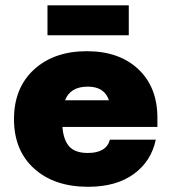

<svg xmlns="http://www.w3.org/2000/svg" viewBox="-20 -708 659 738"><path d="M475 -687.5V-572.5H162.5V-687.5ZM313.8 -511.2Q438.8 -511.2 512.5 -441.2Q586.2 -371.2 585 -251.2V-220H220Q223.8 -170 246.2 -145Q268.8 -120 317.5 -120Q388.8 -120 402.5 -171.2H578.8Q561.2 -87.5 493.8 -38.8Q426.2 10 318.8 10Q188.8 10 111.2 -60Q33.8 -130 33.8 -250Q33.8 -370 110.6 -440.6Q187.5 -511.2 313.8 -511.2ZM317.5 -375Q250 -375 230 -322.5H398.8Q381.2 -375 317.5 -375Z"/></svg>

Font: Now Black
Style: Regular
Weight: 900
Designer: Alfredo Marco Pradil
Foundry: Alfredo Marco Pradil
Version: Version 1.002;PS 001.002;hotconv 1.0.88;makeotf.lib2.5.64775